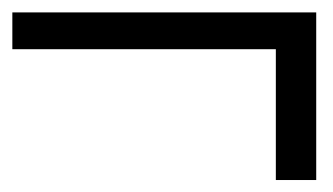

<svg xmlns="http://www.w3.org/2000/svg" viewBox="-20 -525 540 311"><path d="M0 -504.9V-445.3H426.8V-233.4H492.2V-504.9Z"/></svg>

Font: DotumChe
Style: Regular
Weight: 400
Monospace: yes
Version: Version 2.21